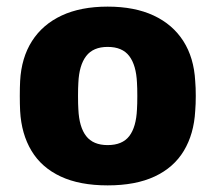

<svg xmlns="http://www.w3.org/2000/svg" viewBox="-20 -550 650 580"><path d="M305.2 10Q220.7 10 163.2 -16.9Q105.6 -43.8 75.1 -94.5Q44.6 -145.3 40.8 -214.9Q39.8 -234.9 39.8 -260.3Q39.8 -285.8 40.8 -305.1Q44.6 -375.7 76.7 -426Q108.8 -476.2 166.3 -503.1Q223.9 -530 305.2 -530Q386.6 -530 444.2 -503.1Q501.7 -476.2 533.8 -426Q565.9 -375.7 569.7 -305.1Q571.4 -285.8 571.4 -260.3Q571.4 -234.9 569.7 -214.9Q565.9 -145.3 535.4 -94.5Q504.9 -43.8 447.3 -16.9Q389.7 10 305.2 10ZM305.2 -111.7Q349.6 -111.7 370.5 -138.9Q391.4 -166.1 393.8 -219.9Q394.8 -234.9 394.8 -260Q394.8 -285.1 393.8 -300.1Q391.4 -353 370.5 -380.6Q349.6 -408.3 305.2 -408.3Q261.5 -408.3 240.3 -380.6Q219.1 -353 216.7 -300.1Q215.7 -285.1 215.7 -260Q215.7 -234.9 216.7 -219.9Q219.1 -166.1 240.3 -138.9Q261.5 -111.7 305.2 -111.7Z"/></svg>

Font: Rubik Light
Style: Regular
Weight: 300
Designer: Hubert and Fischer
Foundry: Hubert and Fischer
Version: Version 2.300;gftools[0.9.30]